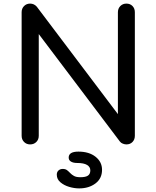

<svg xmlns="http://www.w3.org/2000/svg" viewBox="-20 -801 868 1065"><path d="M147 0Q127 0 113.5 -13.5Q100 -27 100 -48V-733Q100 -754 113.5 -767.5Q127 -781 147 -781Q169 -781 184 -764L634 -168V-733Q634 -754 647.5 -767.5Q661 -781 681 -781Q702 -781 715 -767.5Q728 -754 728 -733V-48Q728 -27 715 -13.5Q702 0 681 0Q672 0 661.5 -4Q651 -8 645 -16L195 -612V-48Q195 -27 181.5 -13.5Q168 0 147 0ZM419 244Q392 244 363.5 235.5Q335 227 315 210Q295 193 295 168Q295 153 304.5 144.5Q314 136 328 136Q343 136 352 143Q361 150 369.5 159Q378 168 390.5 175Q403 182 426 182Q455 182 468 173Q481 164 481 144Q481 125 463 114Q445 103 408 103Q387 103 374 95.5Q361 88 361 73Q361 40 415 40Q474 40 510 68.5Q546 97 546 141Q546 189 509.5 216.5Q473 244 419 244Z"/></svg>

Font: Comfortaa SemiBold
Style: Regular
Weight: 600
Designer: Johan Aakerlund
Foundry: Johan Aakerlund
Version: Version 3.104; ttfautohint (v1.8.1.43-b0c9)